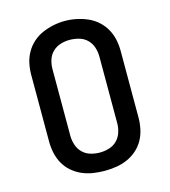

<svg xmlns="http://www.w3.org/2000/svg" viewBox="-112 -835 824 933"><g transform="rotate(-15 300.0 -369.0)"><path d="M300 8Q271 8 242 3.5Q213 -1 186.5 -12.5Q160 -24 137.5 -43.5Q115 -63 101 -88.5Q87 -114 81 -142.5Q75 -171 75 -200V-535Q75 -564 81 -592.5Q87 -621 101.5 -646.5Q116 -672 138 -691.5Q160 -711 186.5 -722.5Q213 -734 242 -740Q271 -746 300 -746Q329 -746 358 -740Q387 -734 413.5 -722.5Q440 -711 462 -691.5Q484 -672 498.5 -646.5Q513 -621 519 -592.5Q525 -564 525 -535V-200Q525 -171 519 -142.5Q513 -114 499 -88.5Q485 -63 462.5 -43.5Q440 -24 413.5 -12.5Q387 -1 358 3.5Q329 8 300 8ZM300 -84Q324 -84 347 -91Q370 -98 386.5 -114.5Q403 -131 410.5 -154Q418 -177 418 -200V-535Q418 -559 410.5 -582Q403 -605 386 -621.5Q369 -638 345.5 -644.5Q322 -651 299 -651Q275 -651 252.5 -644Q230 -637 213 -620.5Q196 -604 189 -581Q182 -558 182 -535V-200Q182 -177 189.5 -154Q197 -131 213.5 -114.5Q230 -98 253 -91Q276 -84 300 -84Z"/></g></svg>

Font: Zed Mono Semibold Extended
Style: Regular
Weight: 600
Width: 7
Monospace: yes
Designer: Belleve Invis
Foundry: Belleve Invis
Version: Version 1.0.0; ttfautohint (v1.8.4)